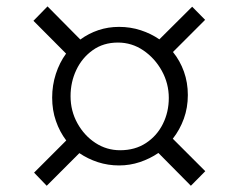

<svg xmlns="http://www.w3.org/2000/svg" viewBox="-20 -678 747 600"><path d="M187 -239Q166.5 -266 154.8 -299.8Q143 -333.5 143 -373Q143 -411.5 154.5 -447Q166 -482.5 186.5 -510.5L84.5 -613L128.5 -658L231 -554.5Q257 -573.5 287.5 -583.8Q318 -594 352 -594Q387.5 -594 419.8 -583.5Q452 -573 478 -555L580.5 -657L621 -616L520.5 -515.5Q542.5 -488.5 554.8 -454.2Q567 -420 567 -381Q567 -341.5 554.5 -307Q542 -272.5 520 -244.5L621.5 -143L576.5 -97.5L475 -200Q448.5 -182 417.2 -171.5Q386 -161 352 -161Q317.5 -161 286 -171.2Q254.5 -181.5 228 -199.5L126 -97.5L86.5 -138.5ZM355.5 -208.5Q402 -208.5 436.2 -231Q470.5 -253.5 489 -290.8Q507.5 -328 507.5 -372Q507.5 -417 485.8 -456.5Q464 -496 428 -520.5Q392 -545 348.5 -545Q303 -545 269.8 -521.2Q236.5 -497.5 218.5 -459.5Q200.5 -421.5 200.5 -377.5Q200.5 -331.5 221.8 -293Q243 -254.5 278 -231.5Q313 -208.5 355.5 -208.5Z"/></svg>

Font: Merriweather 72pt Light
Style: Regular
Weight: 300
Version: Version 2.100